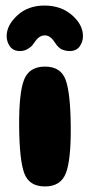

<svg xmlns="http://www.w3.org/2000/svg" viewBox="-20 -672 324 692"><path d="M235 -216Q234 -337 216.5 -384.5Q199 -432 142 -432Q85 -432 66.5 -384Q48 -336 49 -216Q50 -95 67.5 -47.5Q85 0 142 0Q199 0 217.5 -48Q236 -96 235 -216ZM140 -652Q200 -652 239.5 -617.5Q279 -583 279 -542Q279 -521 267 -504.5Q255 -488 231 -488Q222 -488 214.5 -490Q207 -492 202.5 -494Q198 -496 192.5 -501Q187 -506 185 -508.5Q183 -511 178 -518.5Q173 -526 172 -527Q158 -545 140.5 -544.5Q123 -544 110 -527Q100 -513 95.5 -507.5Q91 -502 79 -495Q67 -488 52 -488Q28 -488 16 -504.5Q4 -521 4 -542Q4 -581 42.5 -616.5Q81 -652 140 -652Z"/></svg>

Font: Cherry Bomb
Style: Regular
Weight: 400
Designer: satsuyako
Foundry: satsuyako
Version: Version 4.0